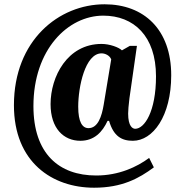

<svg xmlns="http://www.w3.org/2000/svg" viewBox="-20 -734 853 896"><path d="M419 142C549 142 628 99 698 47L676 3C619 45 535 85 429 85C255 85 136 -17 136 -239C136 -503 297 -661 462 -661C604 -661 708 -566 708 -378C708 -213 654 -133 611 -133C599 -133 578 -144 578 -204C578 -214 580 -246 584 -275L619 -520H586L549 -499C535 -513 492 -529 454 -529C294 -529 216 -376 216 -248C216 -135 277 -77 355 -77C420 -77 458 -118 482 -170H489C510 -98 548 -77 600 -77C693 -77 779 -191 779 -383C779 -596 652 -714 468 -714C255 -714 45 -546 45 -243C45 23 224 142 419 142ZM393 -136C364 -136 345 -165 345 -236C345 -328 377 -485 454 -485C471 -485 492 -475 499 -457L464 -246C455 -191 437 -136 393 -136Z"/></svg>

Font: Noto Serif Ethiopic Condensed Black
Style: Regular
Weight: 900
Width: 3
Designer: Monotype Design Team
Foundry: Monotype Imaging Inc.
Version: Version 2.102